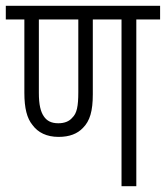

<svg xmlns="http://www.w3.org/2000/svg" viewBox="-20 -642 572 662"><path d="M450 -575H532V-622H0V-575H64V-322C64 -269 73 -234 92 -211C111 -185 141 -170 182 -170C220 -170 247 -181 266 -201C290 -225 300 -259 300 -317V-575H399V0H450ZM181 -217C156 -217 141 -226 131 -241C120 -257 114 -281 114 -322V-575H250V-325C250 -275 245 -251 229 -236C219 -224 203 -217 181 -217Z"/></svg>

Font: Noto Sans Devanagari ExtraCondensed Light
Style: Regular
Weight: 300
Width: 2
Designer: Jelle Bosma - Monotype Design Team
Foundry: Monotype Imaging Inc.
Version: Version 2.004